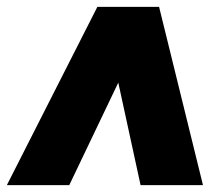

<svg xmlns="http://www.w3.org/2000/svg" viewBox="-21 -800 641 560"><path d="M571 -260H389L324 -559L181 -260H-1L263 -780H443Z"/></svg>

Font: Tanohe Sans ExtraBold
Style: Italic
Weight: 800
Designer: Village Type and Design LLC & Cristiano Sobral
Foundry: Cooper Hewitt Smithsonian Design Museum
Version: Version 1.00;September 29, 2021;FontCreator 13.0.0.2655 64-b